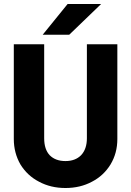

<svg xmlns="http://www.w3.org/2000/svg" viewBox="-20 -921 654 957"><path d="M483.9 -900.9 325.2 -748H192.9L316.9 -900.9ZM174.8 -15.1Q116.7 -44.9 82 -101.1Q48.8 -158.7 48.8 -228V-700.2H200.2V-231.9Q200.2 -176.3 228 -147Q256.8 -118.2 306.2 -118.2Q355 -118.2 383.8 -147Q413.1 -177.7 413.1 -231.9V-700.2H564.9V-228Q564.9 -157.7 530.8 -101.1Q496.1 -44.9 438 -15.1Q379.9 16.1 306.2 16.1Q232.9 16.1 174.8 -15.1Z"/></svg>

Font: D-DIN-PRO Heavy
Style: Bold
Weight: 900
Designer: Charles Nix
Foundry: CyberFei
Version: Version 1.000;hotconv 1.0.109;makeotfexe 2.5.65596